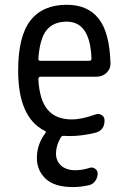

<svg xmlns="http://www.w3.org/2000/svg" viewBox="-20 -550 540 790"><path d="M254.9 -460.9Q200.2 -460.9 171.9 -426.3Q143.6 -391.6 137.7 -307.6Q137.7 -299.8 146.5 -299.8H346.7Q355.5 -299.8 356.4 -307.6Q351.6 -460.9 254.9 -460.9ZM164.1 -11.7Q54.7 -66.4 54.7 -259.8Q54.7 -400.4 105 -465.3Q155.3 -530.3 254.9 -530.3Q340.8 -530.3 385.7 -473.6Q430.7 -417 434.6 -291Q435.5 -266.6 418.5 -250.5Q401.4 -234.4 377 -234.4H146.5Q138.7 -234.4 137.7 -224.6Q142.6 -136.7 176.8 -97.7Q210.9 -58.6 275.4 -58.6Q316.4 -58.6 373 -79.1Q386.7 -84 398.4 -76.7Q410.2 -69.3 410.2 -54.7Q410.2 -13.7 373 -3.9Q315.4 9.8 269.5 9.8Q252 9.8 243.2 8.8Q234.4 8.8 230.5 14.6Q210.9 47.9 210.4 80.1Q210 112.3 231.4 131.3Q252.9 150.4 290 150.4Q319.3 150.4 348.6 140.6Q360.4 136.7 371.1 144Q381.8 151.4 381.8 164.1Q381.8 180.7 372.1 194.3Q362.3 208 346.7 211.9Q311.5 219.7 280.3 219.7Q204.1 219.7 168 185.5Q131.8 151.4 131.8 99.6Q131.8 43.9 167 -2.9Q170.9 -8.8 164.1 -11.7Z"/></svg>

Font: Rounded Mgen+ 1m regular
Style: Regular
Weight: 400
Designer: [Source Han Sans]
Ryoko NISHIZUKA  (kana & ideographs); Paul D. Hunt (Latin, Greek & Cyrillic); Wenlong ZHANG  (bopomofo
Version: Version 1.059.20150602